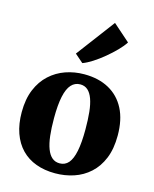

<svg xmlns="http://www.w3.org/2000/svg" viewBox="-129 -961 850 1058"><g transform="rotate(15 296.0 -432.0)"><path d="M24 -267.5Q24 -342 46.8 -396.8Q69.5 -451.5 108.8 -487.2Q148 -523 198.2 -540.5Q248.5 -558 304 -558Q386 -558 445.2 -525.5Q504.5 -493 536.5 -431Q568.5 -369 568.5 -279Q568.5 -203 546 -148.2Q523.5 -93.5 484.2 -58Q445 -22.5 394.5 -5.8Q344 11 288 11Q227.5 11 178.8 -7Q130 -25 95.5 -60.5Q61 -96 42.5 -148.2Q24 -200.5 24 -267.5ZM298.5 -48.5Q329 -48.5 348.8 -71.2Q368.5 -94 378.2 -142Q388 -190 388 -265.5Q388 -321.5 383.5 -364.8Q379 -408 368.2 -437.8Q357.5 -467.5 340 -483Q322.5 -498.5 297 -498.5Q266.5 -498.5 245.8 -475.8Q225 -453 214.8 -405Q204.5 -357 204.5 -281Q204.5 -224.5 209.5 -181.2Q214.5 -138 225.8 -108.5Q237 -79 254.8 -63.8Q272.5 -48.5 298.5 -48.5ZM276 -615 229 -656 393.5 -875 490.5 -789.5Q476 -766.5 450 -740Q424 -713.5 393.2 -688Q362.5 -662.5 332 -643Q301.5 -623.5 278 -615Z"/></g></svg>

Font: Merriweather 48pt Black
Style: Regular
Weight: 900
Version: Version 2.100